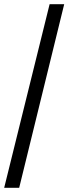

<svg xmlns="http://www.w3.org/2000/svg" viewBox="-20 -780 328 921"><path d="M0 121 218 -760H288L72 121Z"/></svg>

Font: Noto Serif Ethiopic
Style: Bold
Weight: 700
Designer: Monotype Design Team
Foundry: Monotype Imaging Inc.
Version: Version 2.102; ttfautohint (v1.8.4.7-5d5b)